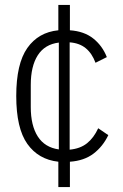

<svg xmlns="http://www.w3.org/2000/svg" viewBox="-20 -646 498 780"><path d="M264 114H217V11Q136 2 91 -61.5Q46 -125 46 -256Q46 -387 91 -451Q136 -515 217 -523V-626H264V-523Q322 -519 359 -489.5Q396 -460 414 -414L368 -391Q354 -429 328.5 -450Q303 -471 263 -474V-38Q306 -42 333.5 -64Q361 -86 379 -125L420 -97Q398 -51 360 -22Q322 7 264 11ZM105 -211Q105 -136 133.5 -91.5Q162 -47 219 -39V-473Q162 -466 133.5 -421.5Q105 -377 105 -301Z"/></svg>

Font: IBM Plex Sans Condensed Light
Style: Regular
Weight: 300
Width: 3
Designer: Mike Abbink, Paul van der Laan, Pieter van Rosmalen
Foundry: Bold Monday
Version: Version 3.201